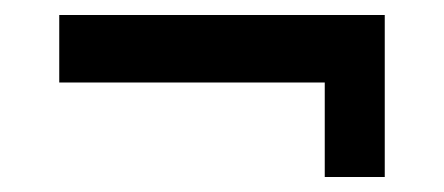

<svg xmlns="http://www.w3.org/2000/svg" viewBox="-20 -421 592 256"><path d="M59 -401H493V-185H413V-311H59Z"/></svg>

Font: PTSerif
Style: Bold
Weight: 700
Designer: A.Korolkova, O.Umpeleva, V.Yefimov
Foundry: ParaType Ltd
Version: Version 1.000W OFL; ttfautohint (v1.2) -l 8 -r 50 -G 200 -x 